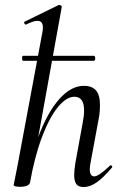

<svg xmlns="http://www.w3.org/2000/svg" viewBox="-20 -745 483 774"><path d="M69 -510Q69 -520 73 -520H359Q361 -520 362.5 -517Q364 -514 364 -510Q364 -506 362.5 -503Q361 -500 359 -500H73Q69 -500 69 -510ZM35 1 39 -19Q48 -62 50 -74L150 -610Q153 -624 153 -634Q153 -661 131 -661Q115 -661 85 -646H84Q80 -646 78 -651Q76 -656 80 -658L217 -725H219Q223 -725 226.5 -722Q230 -719 229 -717L101 -9Q99 -1 89 3.5Q79 8 62 8Q35 8 35 1ZM279 -40Q279 -57 284 -89L313 -248Q319 -278 319 -300Q319 -355 280 -355Q248 -355 214 -314Q180 -273 150 -194.5Q120 -116 101 -9L87 -10Q107 -126 142.5 -214Q178 -302 223.5 -350.5Q269 -399 318 -399Q351 -399 367 -380.5Q383 -362 383 -322Q383 -293 378 -267L345 -89Q342 -74 342 -63Q342 -34 360 -34Q378 -34 423 -77Q425 -79 426 -79Q429 -79 431.5 -75.5Q434 -72 431 -69Q397 -29 370 -10Q343 9 317 9Q297 9 288 -2.5Q279 -14 279 -40Z"/></svg>

Font: Cormorant Garamond Medium
Style: Italic
Weight: 500
Italic angle: -10°
Designer: Christian Thalmann (Catharsis Fonts)
Foundry: Catharsis Fonts
Version: Version 4.000